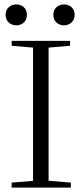

<svg xmlns="http://www.w3.org/2000/svg" viewBox="-20 -848 373 868"><path d="M269 -733.4Q250 -733.4 235.6 -745.8Q221.2 -758.3 221.2 -781.2Q221.2 -803.2 235.6 -815.7Q250 -828.1 269 -828.1Q289.1 -828.1 303.2 -815.7Q317.4 -803.2 317.4 -781.2Q317.4 -758.8 303 -746.1Q288.6 -733.4 269 -733.4ZM5.4 -781.2Q5.4 -803.2 19.8 -815.7Q34.2 -828.1 53.7 -828.1Q73.2 -828.1 87.4 -815.7Q101.6 -803.2 101.6 -781.2Q101.6 -758.3 87.4 -745.8Q73.2 -733.4 53.7 -733.4Q34.2 -733.4 19.8 -746.1Q5.4 -758.8 5.4 -781.2ZM32.7 0V-22.5L129.4 -30.3V-632.8L32.7 -641.1V-663.1H296.9V-641.1L199.7 -632.8V-30.8L300.3 -22.5V0Z"/></svg>

Font: Elstob Light
Style: Regular
Weight: 300
Designer: Peter S. Baker
Version: Version 1.015